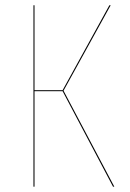

<svg xmlns="http://www.w3.org/2000/svg" viewBox="-20 -700 486 720"><path d="M395 -680.2 218.3 -359.9 408.7 0H403.8L214.8 -357.9H109.4V0H105.5V-680.2H109.4V-361.8H214.8L390.1 -680.2Z"/></svg>

Font: Fira Sans Compressed Four
Style: Regular
Weight: 100
Width: 1
Designer: Carrois Corporate & Edenspiekermann AG
Foundry: Carrois Corporate GbR & Edenspiekermann AG
Version: Version 4.203;PS 004.203;hotconv 1.0.88;makeotf.lib2.5.64775